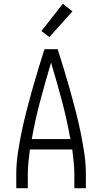

<svg xmlns="http://www.w3.org/2000/svg" viewBox="-20 -995 540 1015"><path d="M66 0V-74Q66 -130 74.5 -186.5Q83 -243 94.5 -298.5Q106 -354 120 -408.5Q134 -463 149.5 -518Q165 -573 181.5 -627Q198 -681 215 -735H285Q302 -681 318.5 -627Q335 -573 350.5 -518Q366 -463 380 -408.5Q394 -354 405.5 -298.5Q417 -243 425.5 -186.5Q434 -130 434 -74V0H373V-74Q373 -106 369.5 -139Q366 -172 362 -205H138Q134 -172 130.5 -139Q127 -106 127 -74V0ZM148 -260H352Q334 -362 307 -463Q280 -564 250 -664Q220 -564 193 -463Q166 -362 148 -260ZM241 -799 199 -831 312 -975 363 -935Z"/></svg>

Font: Iosevka Curly Light
Style: Regular
Weight: 300
Monospace: yes
Designer: Belleve Invis
Foundry: Belleve Invis
Version: Version 22.1.2; ttfautohint (v1.8.4)